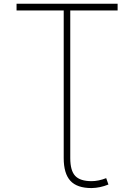

<svg xmlns="http://www.w3.org/2000/svg" viewBox="-20 -752 692 1002"><path d="M312.5 -697.3H66.4V-732.4H593.8V-697.3H346.7V73.2Q346.7 138.7 372.6 166Q398.4 193.4 458 193.4Q494.1 193.4 534.2 177.7L545.9 210.9Q502.9 228.5 458 229.5Q381.8 229.5 347.2 191.4Q312.5 153.3 312.5 73.2Z"/></svg>

Font: Gen Shin Gothic ExtraLight
Style: Regular
Weight: 100
Designer: [Source Han Sans]
Ryoko NISHIZUKA  (kana & ideographs); Paul D. Hunt (Latin, Greek & Cyrillic); Wenlong ZHANG  (bopomofo
Version: Version 1.002.20150607